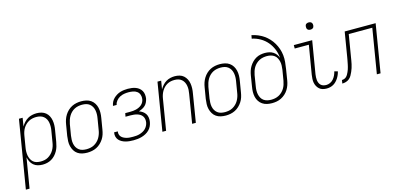

<svg xmlns="http://www.w3.org/2000/svg" viewBox="-102 -1264 4181 2008"><g transform="rotate(-15 1988.5 -260.0)"><path d="M-23 215 99 -520H139L124 -429Q136 -451 154.5 -471Q173 -491 195 -504Q217 -517 242 -522.5Q267 -528 291 -528Q318 -528 343.5 -521Q369 -514 388.5 -498Q408 -482 419.5 -459.5Q431 -437 435.5 -411.5Q440 -386 439 -359Q438 -332 433 -305L413 -185Q409 -161 402 -137Q395 -113 382.5 -90.5Q370 -68 352 -48.5Q334 -29 311.5 -16Q289 -3 264.5 2.5Q240 8 216 8Q188 8 163 1Q138 -6 118.5 -22.5Q99 -39 87.5 -62Q76 -85 71 -110L17 215ZM204 -29Q224 -29 245 -33Q266 -37 285 -48Q304 -59 320 -75Q336 -91 347 -110Q358 -129 364.5 -149.5Q371 -170 374 -191L394 -311Q398 -332 398.5 -354Q399 -376 395.5 -397Q392 -418 382.5 -436Q373 -454 357 -467Q341 -480 320.5 -485.5Q300 -491 278 -491Q258 -491 237.5 -487Q217 -483 197.5 -472.5Q178 -462 162 -446.5Q146 -431 135 -412.5Q124 -394 117.5 -373.5Q111 -353 108 -333L88 -213Q84 -191 83.5 -169Q83 -147 86.5 -126Q90 -105 99.5 -86Q109 -67 124 -53.5Q139 -40 160.5 -34.5Q182 -29 204 -29Z M699 8Q671 8 644 2Q617 -4 595.5 -19Q574 -34 560.5 -56.5Q547 -79 540.5 -105Q534 -131 535 -159Q536 -187 540 -215L560 -335Q564 -361 572.5 -386Q581 -411 595 -433.5Q609 -456 629 -475Q649 -494 673 -506Q697 -518 723 -523Q749 -528 774 -528Q802 -528 829 -522Q856 -516 877.5 -501Q899 -486 913 -463.5Q927 -441 933 -415Q939 -389 938.5 -361Q938 -333 933 -305L913 -185Q909 -159 901 -134Q893 -109 878.5 -86.5Q864 -64 844 -45Q824 -26 800 -14Q776 -2 750 3Q724 8 699 8ZM700 -29Q720 -29 741.5 -33Q763 -37 782.5 -47.5Q802 -58 818.5 -74Q835 -90 846 -109Q857 -128 864 -149Q871 -170 874 -191L894 -311Q898 -333 898.5 -355Q899 -377 895 -398Q891 -419 881 -437Q871 -455 854.5 -468Q838 -481 817.5 -486Q797 -491 774 -491Q754 -491 732.5 -487Q711 -483 691 -472.5Q671 -462 655 -446Q639 -430 628 -411Q617 -392 610 -371Q603 -350 599 -329L579 -209Q576 -187 575 -165Q574 -143 578 -122Q582 -101 592 -83Q602 -65 618.5 -52Q635 -39 656 -34Q677 -29 700 -29Z M1200 8Q1178 8 1156.5 6Q1135 4 1114.5 -1.5Q1094 -7 1075.5 -17Q1057 -27 1043.5 -42Q1030 -57 1024.5 -78Q1019 -99 1023 -121V-125H1063V-122Q1060 -106 1065 -90Q1070 -74 1081 -63.5Q1092 -53 1106.5 -46Q1121 -39 1137 -35Q1153 -31 1170 -30Q1187 -29 1204 -29Q1222 -29 1239.5 -30.5Q1257 -32 1274.5 -37Q1292 -42 1309.5 -51Q1327 -60 1340.5 -73.5Q1354 -87 1362.5 -104Q1371 -121 1374 -138Q1377 -157 1374 -174.5Q1371 -192 1361.5 -206Q1352 -220 1337.5 -229Q1323 -238 1306.5 -243Q1290 -248 1271.5 -250Q1253 -252 1235 -252H1181L1188 -289H1242Q1258 -289 1274 -290.5Q1290 -292 1306 -296Q1322 -300 1338 -307.5Q1354 -315 1367 -326.5Q1380 -338 1388 -353.5Q1396 -369 1398 -385Q1402 -409 1394 -432Q1386 -455 1367.5 -468.5Q1349 -482 1325 -486.5Q1301 -491 1276 -491Q1253 -491 1229 -487Q1205 -483 1183 -471.5Q1161 -460 1144.5 -440Q1128 -420 1124 -397V-395H1084V-397Q1088 -418 1097.5 -437.5Q1107 -457 1123 -472.5Q1139 -488 1158 -499.5Q1177 -511 1197 -517Q1217 -523 1238 -525.5Q1259 -528 1279 -528Q1301 -528 1322.5 -525Q1344 -522 1364 -514.5Q1384 -507 1400 -494Q1416 -481 1426 -463Q1436 -445 1438.5 -423.5Q1441 -402 1438 -380Q1434 -361 1425.5 -342Q1417 -323 1402.5 -309Q1388 -295 1369 -285.5Q1350 -276 1331 -270Q1352 -263 1370 -250.5Q1388 -238 1399.5 -220Q1411 -202 1414 -179Q1417 -156 1413 -133Q1409 -110 1399 -88.5Q1389 -67 1372 -50Q1355 -33 1333.5 -21.5Q1312 -10 1289.5 -3.5Q1267 3 1244.5 5.5Q1222 8 1200 8Z M1513 0 1599 -520H1639L1624 -430Q1637 -452 1654 -471.5Q1671 -491 1693 -504Q1715 -517 1739 -522.5Q1763 -528 1787 -528Q1814 -528 1839 -521Q1864 -514 1882.5 -497.5Q1901 -481 1912.5 -458.5Q1924 -436 1928 -410.5Q1932 -385 1931 -358Q1930 -331 1925 -305L1875 0H1835L1886 -311Q1890 -332 1891 -353.5Q1892 -375 1888.5 -396Q1885 -417 1876 -435Q1867 -453 1851.5 -466.5Q1836 -480 1816 -485.5Q1796 -491 1774 -491Q1754 -491 1734 -487Q1714 -483 1695 -472.5Q1676 -462 1660.5 -446Q1645 -430 1634.5 -411.5Q1624 -393 1617.5 -373Q1611 -353 1608 -333L1553 0Z M2199 8Q2171 8 2144 2Q2117 -4 2095.5 -19Q2074 -34 2060.5 -56.5Q2047 -79 2040.5 -105Q2034 -131 2035 -159Q2036 -187 2040 -215L2060 -335Q2064 -361 2072.5 -386Q2081 -411 2095 -433.5Q2109 -456 2129 -475Q2149 -494 2173 -506Q2197 -518 2223 -523Q2249 -528 2274 -528Q2302 -528 2329 -522Q2356 -516 2377.5 -501Q2399 -486 2413 -463.5Q2427 -441 2433 -415Q2439 -389 2438.5 -361Q2438 -333 2433 -305L2413 -185Q2409 -159 2401 -134Q2393 -109 2378.5 -86.5Q2364 -64 2344 -45Q2324 -26 2300 -14Q2276 -2 2250 3Q2224 8 2199 8ZM2200 -29Q2220 -29 2241.5 -33Q2263 -37 2282.5 -47.5Q2302 -58 2318.5 -74Q2335 -90 2346 -109Q2357 -128 2364 -149Q2371 -170 2374 -191L2394 -311Q2398 -333 2398.5 -355Q2399 -377 2395 -398Q2391 -419 2381 -437Q2371 -455 2354.5 -468Q2338 -481 2317.5 -486Q2297 -491 2274 -491Q2254 -491 2232.5 -487Q2211 -483 2191 -472.5Q2171 -462 2155 -446Q2139 -430 2128 -411Q2117 -392 2110 -371Q2103 -350 2099 -329L2079 -209Q2076 -187 2075 -165Q2074 -143 2078 -122Q2082 -101 2092 -83Q2102 -65 2118.5 -52Q2135 -39 2156 -34Q2177 -29 2200 -29Z M2699 8Q2671 8 2644.5 2Q2618 -4 2596.5 -18.5Q2575 -33 2560.5 -55Q2546 -77 2540 -103Q2534 -129 2534.5 -156.5Q2535 -184 2540 -212L2559 -330Q2563 -354 2570.5 -378Q2578 -402 2591.5 -424Q2605 -446 2623.5 -465Q2642 -484 2664.5 -496.5Q2687 -509 2711.5 -514Q2736 -519 2760 -519Q2784 -519 2807 -514Q2830 -509 2848.5 -497Q2867 -485 2880.5 -467.5Q2894 -450 2902 -428Q2898 -478 2879.5 -523Q2861 -568 2830.5 -604Q2800 -640 2758 -664.5Q2716 -689 2667 -699L2674 -735Q2710 -728 2743 -714Q2776 -700 2804 -680.5Q2832 -661 2855.5 -635.5Q2879 -610 2896.5 -580Q2914 -550 2925.5 -516.5Q2937 -483 2941 -447Q2945 -411 2941.5 -373.5Q2938 -336 2932 -299L2913 -181Q2909 -156 2900.5 -131.5Q2892 -107 2878 -84.5Q2864 -62 2843.5 -43.5Q2823 -25 2799 -13Q2775 -1 2749.5 3.5Q2724 8 2699 8ZM2700 -29Q2720 -29 2741 -33Q2762 -37 2781.5 -47Q2801 -57 2817.5 -72.5Q2834 -88 2845.5 -107Q2857 -126 2863.5 -146Q2870 -166 2874 -187L2893 -301Q2896 -323 2897 -345.5Q2898 -368 2893.5 -388.5Q2889 -409 2879.5 -427.5Q2870 -446 2853.5 -458.5Q2837 -471 2816 -476.5Q2795 -482 2773 -482Q2753 -482 2731.5 -478Q2710 -474 2690.5 -464Q2671 -454 2654.5 -438.5Q2638 -423 2626.5 -404Q2615 -385 2608.5 -364.5Q2602 -344 2598 -324L2579 -206Q2575 -184 2574.5 -162Q2574 -140 2578.5 -119.5Q2583 -99 2593 -81Q2603 -63 2619.5 -51Q2636 -39 2657 -34Q2678 -29 2700 -29Z M3291 8Q3269 8 3248.5 2.5Q3228 -3 3213 -16Q3198 -29 3188 -47Q3178 -65 3174 -86Q3170 -107 3171.5 -128.5Q3173 -150 3176 -172L3228 -483H3075V-520H3274L3215 -166Q3213 -150 3212 -134Q3211 -118 3213 -102.5Q3215 -87 3221 -73Q3227 -59 3238 -48.5Q3249 -38 3264.5 -33.5Q3280 -29 3296 -29Q3317 -29 3338 -38.5Q3359 -48 3374 -65.5Q3389 -83 3398.5 -103.5Q3408 -124 3413 -145L3449 -136Q3445 -118 3437.5 -100Q3430 -82 3419.5 -65.5Q3409 -49 3395 -34.5Q3381 -20 3364.5 -10.5Q3348 -1 3329 3.5Q3310 8 3291 8ZM3286 -631Q3276 -631 3267.5 -634Q3259 -637 3253.5 -644Q3248 -651 3247 -660.5Q3246 -670 3247 -680Q3248 -686 3251 -692Q3254 -698 3260 -702Q3266 -706 3272.5 -707.5Q3279 -709 3285 -709Q3295 -709 3303.5 -706Q3312 -703 3317.5 -696Q3323 -689 3324.5 -679.5Q3326 -670 3324 -660Q3323 -654 3320 -648Q3317 -642 3311.5 -638Q3306 -634 3299 -632.5Q3292 -631 3286 -631Z M3835 0 3915 -483H3660L3621 -249Q3618 -229 3614.5 -209.5Q3611 -190 3607 -170.5Q3603 -151 3596.5 -131.5Q3590 -112 3582 -93.5Q3574 -75 3563.5 -56.5Q3553 -38 3537 -25Q3521 -12 3501 -6Q3481 0 3461 0L3467 -37Q3480 -37 3492.5 -41.5Q3505 -46 3515 -55.5Q3525 -65 3531.5 -77Q3538 -89 3544 -101.5Q3550 -114 3554 -126.5Q3558 -139 3561.5 -152Q3565 -165 3567.5 -177.5Q3570 -190 3572.5 -203Q3575 -216 3577.5 -228.5Q3580 -241 3582 -254L3626 -520H3961L3875 0Z"/></g></svg>

Font: Iosevka Extralight
Style: Italic
Weight: 200
Italic angle: -9°
Monospace: yes
Designer: Belleve Invis
Foundry: Belleve Invis
Version: Version 32.5.0; ttfautohint (v1.8.4)